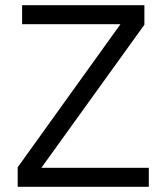

<svg xmlns="http://www.w3.org/2000/svg" viewBox="-20 -718 640 738"><path d="M552 0H48V-75L443 -625H65V-698H535V-623L139 -73H552Z"/></svg>

Font: IBM Plex Mono
Style: Regular
Weight: 400
Monospace: yes
Designer: Mike Abbink, Paul van der Laan, Pieter van Rosmalen
Foundry: Bold Monday
Version: Version 2.3